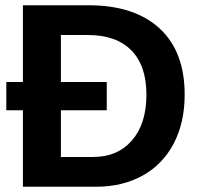

<svg xmlns="http://www.w3.org/2000/svg" viewBox="-20 -708 762 728"><path d="M680.2 -349.1Q680.2 -242.7 638.4 -163.3Q596.7 -84 520.3 -42Q443.8 0 345.2 0H66.9V-290H3.9V-397H66.9V-688H315.9Q489.7 -688 585 -600.3Q680.2 -512.7 680.2 -349.1ZM535.2 -349.1Q535.2 -459 478 -517.1Q420.9 -575.2 313 -575.2H210.9V-397H384.8V-290H210.9V-112.8H333Q426.3 -112.8 480.7 -176Q535.2 -239.3 535.2 -349.1Z"/></svg>

Font: Liberation Sans
Style: Bold
Weight: 700
Designer: Steve Matteson
Foundry: Ascender Corporation
Version: Version 2.1.5